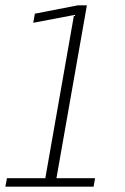

<svg xmlns="http://www.w3.org/2000/svg" viewBox="-30 -696 468 716"><path d="M-10 0H319L324.5 -31.5H180.5L294 -676H259.5L100 -645L94 -611L246 -640L139 -31.5H-4Z"/></svg>

Font: Anybody UltraCondensed Thin ExtraLight
Style: Italic
Weight: 250
Italic angle: -10°
Version: Version 1.111